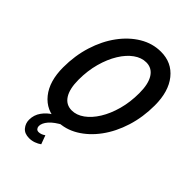

<svg xmlns="http://www.w3.org/2000/svg" viewBox="-258 -810 1115 1115"><g transform="rotate(45 300.0 -252.5)"><path d="M47 -235Q47 -331 73.5 -415.5Q100 -500 147 -564Q194 -628 255 -664.5Q316 -701 385 -701Q474 -701 527 -635Q580 -569 580 -455Q580 -359 553.5 -274.5Q527 -190 480 -126Q433 -62 372 -25.5Q311 11 243 11Q153 11 100 -55Q47 -121 47 -235ZM161 -248Q161 -173 186.5 -133Q212 -93 259 -93Q298 -93 335 -119.5Q372 -146 401.5 -193.5Q431 -241 448.5 -304.5Q466 -368 466 -442Q466 -517 440.5 -557Q415 -597 368 -597Q329 -597 292 -570.5Q255 -544 225.5 -496Q196 -448 178.5 -384.5Q161 -321 161 -248ZM122 120Q122 81 144.5 49.5Q167 18 199 0H287Q235 27 211.5 54.5Q188 82 188 106Q188 116 194 124Q200 132 212 132Q232 132 253 117L273 171Q258 182 238.5 189Q219 196 198 196Q160 196 141 173Q122 150 122 120Z"/></g></svg>

Font: Radio Canada Condensed Medium
Style: Italic
Weight: 500
Width: 3
Italic angle: -12°
Designer: Charles Daoud, Etienne Aubert Bonn, Alexandre Saumier Demers, Jacques Le Bailly
Foundry: Radio-Canada
Version: Version 2.104; ttfautohint (v1.8.4.7-5d5b);gftools[0.9.28.de